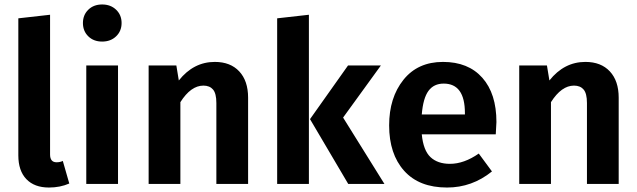

<svg xmlns="http://www.w3.org/2000/svg" viewBox="-20 -823 2850 859"><path d="M199 16Q134 16 98 -21.5Q62 -59 62 -128V-741L204 -757V-132Q204 -97 233 -97Q249 -97 261 -103L290 -2Q249 16 199 16Z M375 -779.5Q399 -803 437 -803Q475 -803 499.5 -779.5Q524 -756 524 -720Q524 -684 499.5 -660.5Q475 -637 437 -637Q399 -637 375 -660.5Q351 -684 351 -720Q351 -756 375 -779.5ZM508 -530V0H366V-530Z M941 -546Q1011 -546 1050.5 -503.5Q1090 -461 1090 -386V0H948V-362Q948 -405 933 -422.5Q918 -440 890 -440Q834 -440 787 -366V0H645V-530H769L780 -463Q846 -546 941 -546Z M1362 -757V0H1220V-741ZM1684 -530 1515 -297 1700 0H1538L1367 -290L1537 -530Z M2201 -277Q2201 -267 2198 -222H1867Q1874 -150 1906 -120Q1938 -90 1993 -90Q2056 -90 2122 -136L2181 -56Q2092 16 1980 16Q1855 16 1788 -59Q1721 -134 1721 -262Q1721 -386 1785 -466Q1849 -546 1962 -546Q2075 -546 2138 -475Q2201 -404 2201 -277ZM2060 -311V-317Q2060 -449 1965 -449Q1921 -449 1897 -416.5Q1873 -384 1867 -311Z M2599 -546Q2669 -546 2708.5 -503.5Q2748 -461 2748 -386V0H2606V-362Q2606 -405 2591 -422.5Q2576 -440 2548 -440Q2492 -440 2445 -366V0H2303V-530H2427L2438 -463Q2504 -546 2599 -546Z"/></svg>

Font: Fira Sans SemiBold
Style: Regular
Weight: 600
Designer: bBox Type GmbH & Carrois Corporate GbR & Edenspiekermann AG
Foundry: bBox Type GmbH & Carrois Corporate GbR & Edenspiekermann AG
Version: Version 4.301;PS 004.301;hotconv 1.0.88;makeotf.lib2.5.64775